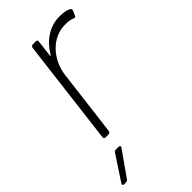

<svg xmlns="http://www.w3.org/2000/svg" viewBox="-241 -565 822 822"><g transform="rotate(-45 170.5 -154.0)"><path d="M301 -506C239 -506 189 -470 157 -416C155 -412 153 -413 153 -417L162 -492C163 -498 160 -502 154 -502H135C130 -502 125 -498 124 -492L65 -10C65 -4 68 0 74 0H92C98 0 102 -4 103 -10L140 -310C150 -394 213 -464 291 -464C311 -465 326 -462 337 -457C343 -454 347 -455 350 -462L359 -482C361 -487 360 -493 356 -495C343 -502 327 -506 301 -506ZM-12 198H0C5 198 9 195 12 191L90 80C95 73 93 68 85 68H68C63 68 58 70 56 75L-17 186C-22 193 -19 198 -12 198Z"/></g></svg>

Font: Barlow ExtraLight
Style: Italic
Weight: 275
Italic angle: -7°
Designer: Jeremy Tribby
Foundry: Tribby Type
Version: Version 1.422;hotconv 1.0.109;makeotfexe 2.5.65596